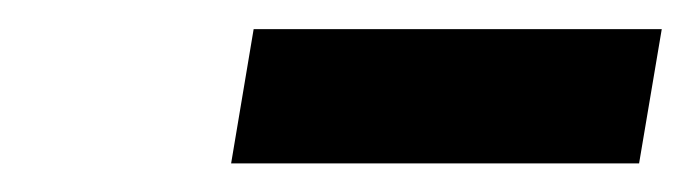

<svg xmlns="http://www.w3.org/2000/svg" viewBox="-20 -759 480 133"><path d="M438.4 -738.8 422.7 -645.8H140.1L155.7 -738.8Z"/></svg>

Font: Inter Variable
Style: Italic
Weight: 400
Italic angle: -9.39999°
Designer: Rasmus Andersson
Foundry: rsms
Version: Version 4.001;git-9221beed3